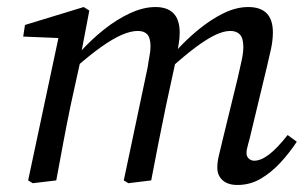

<svg xmlns="http://www.w3.org/2000/svg" viewBox="-20 -513 875 546"><path d="M73 8 60 0 150 -423 167 -404 46 -409 51 -442 218 -493 234 -483 210 -357 212 -355 181 -214Q170 -161 160 -107.5Q150 -54 140 0ZM345 8 332 0 400 -322Q402 -337 405 -352.5Q408 -368 408 -381Q408 -405 399 -415Q390 -425 372 -425Q352 -425 326.5 -414Q301 -403 268.5 -380Q236 -357 196 -322V-362H205Q238 -399 275 -428.5Q312 -458 350 -475.5Q388 -493 422 -493Q456 -493 473.5 -475Q491 -457 491 -420Q491 -404 488 -386.5Q485 -369 482 -353L481 -346L452 -212Q441 -159 430.5 -106Q420 -53 410 0ZM655 13Q628 13 613 -0.5Q598 -14 598 -36Q598 -53 602.5 -71Q607 -89 614 -119L656 -291Q662 -317 667 -340Q672 -363 672 -379Q672 -404 662.5 -414.5Q653 -425 635 -425Q616 -425 592 -413.5Q568 -402 537 -379Q506 -356 466 -320V-363H476Q508 -399 544 -428.5Q580 -458 616 -475.5Q652 -493 686 -493Q721 -493 738.5 -475Q756 -457 756 -421Q756 -398 750.5 -373Q745 -348 739 -323L695 -140Q690 -118 685.5 -102.5Q681 -87 681 -78Q681 -68 687.5 -62Q694 -56 703 -56Q722 -56 745 -73.5Q768 -91 798 -129L824 -110Q803 -78 777 -50Q751 -22 721 -4.5Q691 13 655 13Z"/></svg>

Font: Source Serif 4 18pt
Style: Italic
Weight: 400
Italic angle: -12°
Designer: Frank Grießhammer
Foundry: Adobe Systems Incorporated
Version: Version 4.004;hotconv 1.0.116;makeotfexe 2.5.65601